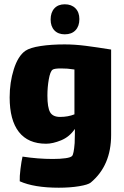

<svg xmlns="http://www.w3.org/2000/svg" viewBox="-20 -675 578 895"><path d="M498 -444V-46Q498 97 403 176Q391 186 349 193Q307 200 254 200Q139 200 72 170Q71 148 75.5 112Q80 76 85 55Q157 66 226 66Q261 66 285.5 62.5Q310 59 316 52Q324 44 328 -8Q329 -22 329 -49V-74Q304 -37 265 -21Q226 -5 195 -5Q111 -5 68 -60Q25 -115 25 -221Q25 -291 44.5 -352.5Q64 -414 98 -438Q120 -453 169.5 -460.5Q219 -468 281 -468Q328 -468 379 -461.5Q430 -455 498 -444ZM327 -142V-351Q316 -353 294 -355Q284 -356 264 -356Q233 -356 225 -350Q214 -342 207.5 -305.5Q201 -269 201 -229Q201 -174 213.5 -152Q226 -130 260 -130Q297 -130 327 -142ZM282 -515Q251 -515 233.5 -533.5Q216 -552 216 -584Q216 -617 233.5 -636Q251 -655 282 -655Q313 -655 331.5 -636.5Q350 -618 350 -586Q350 -553 332 -534Q314 -515 282 -515Z"/></svg>

Font: Lalezar
Style: Regular
Weight: 400
Designer: Borna Izadpanah
Foundry: Borna Izadpanah
Version: Version 1.003